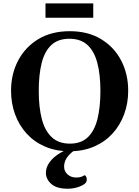

<svg xmlns="http://www.w3.org/2000/svg" viewBox="-20 -895 837 1154"><path d="M397.9 14.2Q315.4 14.2 250.2 -14.2Q185.1 -42.5 139.6 -92.5Q94.2 -142.6 70.3 -208.5Q46.4 -274.4 46.4 -349.6Q46.4 -449.7 88.9 -530.8Q131.3 -611.8 210.2 -659.7Q289.1 -707.5 399.4 -707.5Q509.3 -707.5 587.9 -659.7Q666.5 -611.8 708.5 -530.8Q750.5 -449.7 750.5 -349.6Q750.5 -274.4 726.3 -208.5Q702.1 -142.6 656.5 -92.5Q610.8 -42.5 545.7 -14.2Q480.5 14.2 397.9 14.2ZM399.9 -31.7Q467.8 -31.7 507.8 -70.1Q547.9 -108.4 565.7 -179.4Q583.5 -250.5 583.5 -348.6Q583.5 -446.8 564.9 -517.1Q546.4 -587.4 505.6 -624.8Q464.8 -662.1 397 -662.1Q329.6 -662.1 289.1 -624.8Q248.5 -587.4 230.7 -517.1Q212.9 -446.8 212.9 -348.6Q212.9 -250.5 231.4 -179.4Q250 -108.4 291.3 -70.1Q332.5 -31.7 399.9 -31.7ZM460.4 -29.3 472.2 -17.1Q365.2 34.7 365.2 106Q365.2 134.8 386.2 153.3Q407.2 171.9 436.5 171.9Q450.2 171.9 460.7 169.9Q471.2 168 487.8 158.7Q491.7 156.7 496.6 164.6Q501.5 172.4 501.5 184.1Q501.5 200.2 489.3 209.5Q472.7 222.7 444.3 231Q416 239.3 386.7 239.3Q320.3 239.3 288.1 210.4Q255.9 181.6 255.9 143.6Q255.9 109.9 278.8 78.9Q301.8 47.9 342.3 23.9Q382.8 0 435.1 -11.2ZM253.4 -788.6V-874.5H540.5V-788.6Z"/></svg>

Font: Gelasio SemiBold
Style: Regular
Weight: 600
Designer: Eben Sorkin
Foundry: Eben Sorkin
Version: Version 1.008